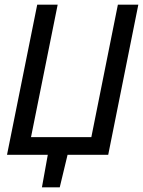

<svg xmlns="http://www.w3.org/2000/svg" viewBox="-20 -658 608 816"><path d="M233.9 138.2H158.2L183.1 0H9.8L138.2 -638.2H225.1L111.8 -75.2H368.2L481 -638.2H567.9L439.9 0H267.1Z"/></svg>

Font: Code New Roman
Style: Italic
Weight: 400
Italic angle: -11°
Monospace: yes
Designer: Sam Radian
Foundry: Code New Roman
Version: Version 1.508 October 19, 2014